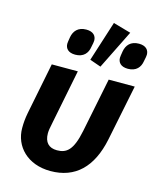

<svg xmlns="http://www.w3.org/2000/svg" viewBox="-122 -901 817 997"><g transform="rotate(15 286.5 -402.0)"><path d="M460 -789 365 -816 296 -600 356 -579ZM213 -605C258 -605 279 -632 284 -665C288 -684 290 -694 290 -701C290 -726 274 -746 236 -746C191 -746 170 -719 164 -686C161 -667 159 -657 159 -650C159 -625 175 -605 213 -605ZM496 -605C541 -605 562 -632 567 -665C571 -684 573 -694 573 -701C573 -726 557 -746 519 -746C474 -746 453 -719 447 -686C444 -667 442 -657 442 -650C442 -625 458 -605 496 -605ZM249 -525H109L54 -249C48 -217 46 -194 46 -166C46 -68 121 12 245 12C378 12 462 -69 494 -225L555 -525H415L356 -233C334 -125 301 -101 250 -101C206 -101 182 -126 182 -174C182 -190 185 -204 192 -239Z"/></g></svg>

Font: Braiins Sans
Style: Bold Italic
Weight: 700
Italic angle: -11.31°
Designer: Mike Abbink, Paul van der Laan, Pieter van Rosmalen, Jiri Chlebus, Lubos Buracinsky
Foundry: Bold Monday, Sudetype
Version: Version 1.000;hotconv 1.0.109;makeotfexe 2.5.65596